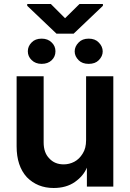

<svg xmlns="http://www.w3.org/2000/svg" viewBox="-20 -929 648 959"><path d="M546 -548V3H414V-94H415Q398 -51 354 -20Q311 10 248 10Q167 10 114 -44Q63 -100 63 -198V-548H198V-218Q198 -166 226 -138Q253 -108 298 -108Q326 -108 351 -121Q376 -134 393 -162Q410 -188 410 -229V-548ZM377 -909H494V-900L348 -761H262L116 -900V-909H234L305 -838ZM373 -717Q391 -736 423 -736Q455 -736 473 -717Q493 -697 493 -672Q493 -648 473 -628Q455 -610 423 -610Q391 -610 373 -628Q353 -648 353 -672Q353 -697 373 -717ZM138 -717Q156 -736 188 -736Q219 -736 238 -717Q257 -699 257 -673Q257 -646 238 -628Q219 -610 188 -610Q157 -610 138 -629Q119 -647 119 -673Q119 -698 138 -717Z"/></svg>

Font: Sinter Bold
Style: Regular
Weight: 700
Foundry: Adobe & rsms
Version: Version 1.000